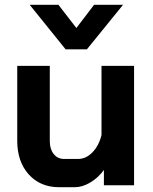

<svg xmlns="http://www.w3.org/2000/svg" viewBox="-20 -774 638 802"><path d="M52 -186V-499H188V-184Q188 -151 204.5 -130.5Q221 -110 248 -110H306Q339 -110 366 -137.5Q393 -165 404 -210V-499H540V0H414V-64Q391 -32 357.5 -12Q324 8 293 8H227Q148 8 100 -45.5Q52 -99 52 -186ZM104 -754H224L299 -657L373 -754H494L343 -568H254Z"/></svg>

Font: Stavian Bold
Style: Bold
Weight: 700
Version: Version 1.000; ttfautohint (v1.6)